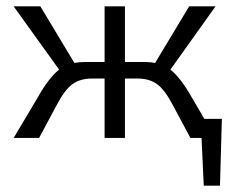

<svg xmlns="http://www.w3.org/2000/svg" viewBox="-20 -434 740 604"><path d="M678 -60 672 150H621L614 0H579L525 -101Q499 -151 474.5 -169Q450 -187 412 -187H373V0H309V-187H270Q232 -187 207.5 -169Q183 -151 157 -101L103 0H23L99 -128Q134 -190 166 -215L23 -414H107L214 -236Q230 -239 248 -239H309V-414H373V-239H434Q453 -239 468 -236L575 -414H658L516 -215Q548 -190 583 -128L623 -60Z"/></svg>

Font: Ysabeau Infant
Style: Regular
Weight: 400
Designer: Christian Thalmann (Catharsis Fonts)
Version: Version 0.003